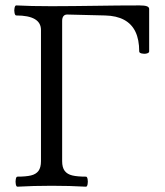

<svg xmlns="http://www.w3.org/2000/svg" viewBox="-20 -686 609 709"><path d="M44.4 -33.7Q75.7 -33.7 94.2 -38.1Q112.8 -42.5 122.1 -54.9Q131.3 -67.4 131.3 -90.8V-575.2Q131.3 -628.9 40 -628.9Q35.6 -628.9 33.7 -638.2Q31.7 -647.5 33.7 -656.7Q35.6 -666 40 -666Q92.3 -663.1 170.4 -663.1Q210.9 -663.1 251.7 -663.6Q292.5 -664.1 333 -664.6Q414.6 -666 495.6 -666Q514.2 -666 522.5 -662.8Q530.8 -659.7 530.8 -652.8V-496.1Q530.8 -490.7 521.7 -488.5Q512.7 -486.3 503.4 -488.5Q494.1 -490.7 494.1 -496.1Q494.1 -539.6 480.2 -568.6Q466.3 -597.7 438.2 -612.8Q410.2 -627.9 368.2 -628.9L229.5 -632.3Q219.7 -632.8 214.6 -626.7Q209.5 -620.6 209.5 -608.9V-90.8Q209.5 -67.4 219 -54.9Q228.5 -42.5 247.1 -38.1Q265.6 -33.7 297.4 -33.7Q301.8 -33.7 303.5 -24.4Q305.2 -15.1 303.5 -5.9Q301.8 3.4 297.4 3.4Q238.8 0 170.9 0Q103 0 44.4 3.4Q40 3.4 38.3 -5.9Q36.6 -15.1 38.3 -24.4Q40 -33.7 44.4 -33.7Z"/></svg>

Font: Junicode Two Beta VF
Style: Regular
Weight: 400
Designer: Peter S. Baker
Foundry: Briery Creek Software
Version: Version 1.031 beta; ttfautohint (v1.8.1.43-b0c9)